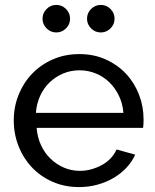

<svg xmlns="http://www.w3.org/2000/svg" viewBox="-20 -751 631 781"><path d="M302 10Q243 10 194 -11.5Q145 -33 110 -70Q75 -107 55.5 -156.5Q36 -206 36 -261Q36 -316 55.5 -365Q75 -414 110.5 -451Q146 -488 195 -509.5Q244 -531 303 -531Q362 -531 410.5 -509Q459 -487 493 -450.5Q527 -414 545.5 -366Q564 -318 564 -265Q564 -254 563.5 -245Q563 -236 562 -231H129Q132 -192 147 -160Q162 -128 186 -105Q210 -82 240.5 -69Q271 -56 305 -56Q329 -56 352 -62.5Q375 -69 395 -80Q415 -91 430.5 -107.5Q446 -124 454 -143L530 -122Q517 -93 494.5 -69Q472 -45 442.5 -27.5Q413 -10 377 0Q341 10 302 10ZM482 -292Q479 -330 463.5 -362Q448 -394 424 -417Q400 -440 369 -452.5Q338 -465 303 -465Q268 -465 237 -452Q206 -439 182 -416Q158 -393 143.5 -361.5Q129 -330 126 -292ZM153 -675Q153 -698 169.5 -714.5Q186 -731 209 -731Q232 -731 248.5 -714.5Q265 -698 265 -675Q265 -652 248.5 -635.5Q232 -619 209 -619Q186 -619 169.5 -635.5Q153 -652 153 -675ZM334 -675Q334 -698 350.5 -714.5Q367 -731 390 -731Q413 -731 429.5 -714.5Q446 -698 446 -675Q446 -652 429.5 -635.5Q413 -619 390 -619Q367 -619 350.5 -635.5Q334 -652 334 -675Z"/></svg>

Font: Rising Sun
Style: Regular
Weight: 400
Designer: Matt McInerney, Pablo Impallari, Rodrigo Fuenzalida (Raleway font), Stephen Hutchings (Greek), Cristiano Sobral (main ch
Foundry: The Rising Sun Project Authors
Version: Version 4.327; ttfautohint (v1.8.4.7-5d5b-dirty)